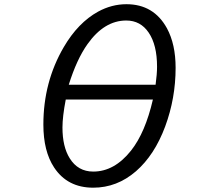

<svg xmlns="http://www.w3.org/2000/svg" viewBox="-20 -849 1040 908"><path d="M578.1 -829.1Q707 -829.1 769.5 -715.3Q810.5 -639.6 810.5 -528.3Q810.5 -384.3 761.2 -251Q710.9 -115.7 623 -39.1Q533.2 38.6 420.9 38.6Q298.8 38.6 235.8 -57.1Q185.1 -133.8 185.1 -259.8Q185.1 -461.4 281.7 -626.5Q349.1 -741.7 443.8 -793.9Q508.3 -829.1 578.1 -829.1ZM305.2 -448.2H715.8Q722.7 -498.5 722.7 -533.7Q722.7 -636.7 683.1 -694.8Q644.5 -752 577.1 -752Q473.1 -752 394 -640.6Q342.8 -568.8 305.2 -448.2ZM291 -378.4Q275.4 -297.4 275.4 -246.1Q275.4 -155.3 309.6 -100.6Q348.6 -37.6 420.9 -37.6Q521 -37.6 599.6 -136.7Q667 -221.7 703.1 -378.4Z"/></svg>

Font: BIZ UDGothic
Style: Regular
Weight: 400
Monospace: yes
Designer: TypeBank Co., Ltd.
Foundry: Morisawa Inc.
Version: Version 1.05